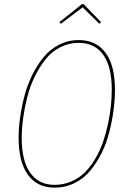

<svg xmlns="http://www.w3.org/2000/svg" viewBox="-20 -881 610 911"><path d="M269 -768.1 261.7 -775.9 368.7 -861.3H377L459.5 -775.9L451.7 -768.1L372.1 -846.2ZM353.5 -690.9Q436 -690.9 480.7 -630.6Q525.4 -570.3 525.4 -456.1Q525.4 -408.7 518.8 -358.4Q512.2 -308.1 498.8 -254.9Q485.4 -201.7 462.2 -155Q439 -108.4 408.4 -71.3Q377.9 -34.2 334 -12.5Q290 9.3 238.8 9.3Q156.7 9.3 112.5 -51.8Q68.4 -112.8 68.4 -226.1Q68.4 -273.4 75.4 -324Q82.5 -374.5 96.4 -427.2Q110.4 -480 133.8 -526.9Q157.2 -573.7 187.7 -610.6Q218.3 -647.5 261 -669.2Q303.7 -690.9 353.5 -690.9ZM353.5 -677.7Q306.2 -677.7 265.1 -656.5Q224.1 -635.3 195.3 -598.6Q166.5 -562 144.3 -516.4Q122.1 -470.7 109.1 -419.2Q96.2 -367.7 89.6 -319.1Q83 -270.5 83 -225.6Q83 -118.2 123.3 -61Q163.6 -3.9 238.8 -3.9Q281.7 -3.9 319.1 -20.3Q356.4 -36.6 383.5 -64Q410.6 -91.3 432.6 -128.9Q454.6 -166.5 468.8 -207.5Q482.9 -248.5 492.4 -293.2Q502 -337.9 506.1 -378.2Q510.3 -418.5 510.3 -456.5Q510.3 -564.9 469.7 -621.3Q429.2 -677.7 353.5 -677.7Z"/></svg>

Font: Fira Sans Compressed Hair
Style: Italic
Weight: 100
Width: 3
Italic angle: -8°
Designer: Carrois Corporate & Edenspiekermann AG
Foundry: Carrois Corporate GbR & Edenspiekermann AG
Version: Version 4.203;PS 004.203;hotconv 1.0.88;makeotf.lib2.5.64775